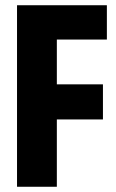

<svg xmlns="http://www.w3.org/2000/svg" viewBox="-20 -713 443 733"><path d="M45 -693H388V-562H197V-391H373V-257H197V0H45Z"/></svg>

Font: Khand Black
Style: Regular
Weight: 900
Designer: Sanchit Sawaria and Jyotish Sonowal (Devanagari), Satya Rajpurohit (Latin)
Foundry: Indian Type Foundry
Version: Version 2.000;PS 1.0;hotconv 1.0.79;makeotf.lib2.5.61930